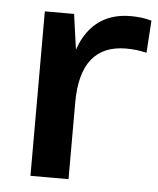

<svg xmlns="http://www.w3.org/2000/svg" viewBox="-45 -588 518 628"><g transform="rotate(5 214.0 -274.5)"><path d="M78 -540H174L203 -334V0H78ZM171 -284Q171 -415 219.5 -482Q268 -549 360 -549Q377 -549 394 -547Q411 -545 428 -540L421 -434Q389 -442 354 -442Q279 -442 241 -394.5Q203 -347 203 -251Z"/></g></svg>

Font: Pathway Extreme 28pt SemiBold
Style: Regular
Weight: 600
Designer: Eduardo Rodriguez Tunni
Foundry: Eduardo Rodriguez Tunni
Version: Version 1.001;gftools[0.9.26]